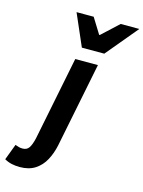

<svg xmlns="http://www.w3.org/2000/svg" viewBox="-267 -842 836 1119"><g transform="rotate(15 151.0 -283.0)"><path d="M-35.3 195.9Q-60 195.9 -83.5 190.9Q-107 185.8 -127.8 173.7L-91.5 77.5Q-80.5 82 -69.8 84.7Q-59.1 87.5 -46.6 87.5Q-21.3 87.5 -8.5 69Q4.3 50.6 13.8 10.2L115.3 -496H252L149.3 16Q138.8 65.8 116.8 106.6Q94.8 147.4 57.6 171.7Q20.4 195.9 -35.3 195.9ZM135.3 -570 51.8 -761.9H155.2L213.2 -668.3H217.2L318.2 -761.9H430.6L270.6 -570Z"/></g></svg>

Font: Source Sans 3
Style: Italic
Weight: 200
Italic angle: -11°
Designer: Paul D. Hunt
Foundry: Adobe
Version: Version 3.046;hotconv 1.0.118;makeotfexe 2.5.65603